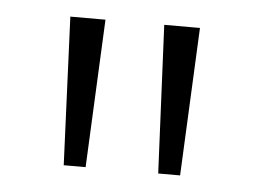

<svg xmlns="http://www.w3.org/2000/svg" viewBox="-32 -831 444 332"><g transform="rotate(5 190.0 -664.5)"><path d="M89 -536H127L139 -793H78ZM253 -536H291L303 -793H241Z"/></g></svg>

Font: Noto Sans Kannada Light
Style: Regular
Weight: 300
Designer: Jelle Bosma - Monotype Design Team
Foundry: Monotype Imaging Inc.
Version: Version 2.005